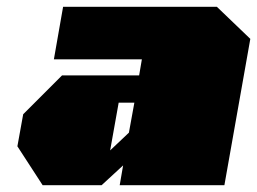

<svg xmlns="http://www.w3.org/2000/svg" viewBox="-20 -543 754 563"><path d="M105 0 31 -114 48 -208 162 -322H388L396 -369H138L165 -523H616L714 -429L638 0H331L341 -58L278 0ZM303 -102 358 -154 374 -242H328Z"/></svg>

Font: Tomorrow Black
Style: Italic
Weight: 900
Italic angle: -10°
Designer: Tony de Marco, Monica Rizzolli
Foundry: Just in Type
Version: Version 2.002